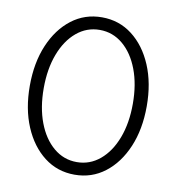

<svg xmlns="http://www.w3.org/2000/svg" viewBox="-81 -785 800 870"><g transform="rotate(10 319.0 -350.0)"><path d="M319 12Q240 12 179.5 -34.5Q119 -81 84.5 -162.5Q50 -244 50 -350Q50 -456 84.5 -537.5Q119 -619 179.5 -665.5Q240 -712 319 -712Q398 -712 458.5 -665.5Q519 -619 553.5 -537.5Q588 -456 588 -350Q588 -244 553.5 -162.5Q519 -81 458.5 -34.5Q398 12 319 12ZM319 -46Q379 -46 425.5 -85Q472 -124 498 -192.5Q524 -261 524 -350Q524 -439 498 -507.5Q472 -576 425.5 -615Q379 -654 319 -654Q259 -654 212.5 -615Q166 -576 140 -507.5Q114 -439 114 -350Q114 -261 140 -192.5Q166 -124 212.5 -85Q259 -46 319 -46Z"/></g></svg>

Font: Figtree Light Light
Style: Regular
Weight: 300
Version: Version 2.001;gftools[0.9.30]